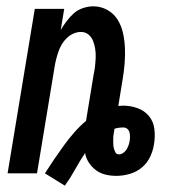

<svg xmlns="http://www.w3.org/2000/svg" viewBox="-20 -548 540 607"><path d="M122 0Q136 -22 151 -44Q166 -66 181.5 -87.5Q197 -109 214.5 -129Q232 -149 252 -166L276 -312Q279 -325 280.5 -339Q282 -353 282.5 -366.5Q283 -380 281 -393Q279 -406 274.5 -418Q270 -430 260 -438.5Q250 -447 236 -447Q224 -447 212.5 -442Q201 -437 191.5 -428Q182 -419 175.5 -408Q169 -397 165 -385.5Q161 -374 158 -362.5Q155 -351 153 -339L97 0H4L90 -520H183L172 -453Q180 -467 190.5 -481Q201 -495 213.5 -506Q226 -517 242.5 -522.5Q259 -528 275 -528Q299 -528 319.5 -516.5Q340 -505 352 -485.5Q364 -466 369 -443Q374 -420 375 -396Q376 -372 374 -347.5Q372 -323 368 -299L354 -213Q358 -213 361.5 -213.5Q365 -214 369 -214Q393 -214 415 -206Q437 -198 451 -181Q465 -164 468 -140.5Q471 -117 467 -93Q464 -72 454.5 -52Q445 -32 428 -18Q411 -4 389.5 2Q368 8 348 8Q330 8 313.5 4Q297 0 284 -9.5Q271 -19 261.5 -33Q252 -47 249 -64Q232 -39 217.5 -12.5Q203 14 185 39ZM356 -60Q363 -60 369.5 -64.5Q376 -69 380 -75.5Q384 -82 386.5 -89Q389 -96 390 -103Q391 -110 391 -117Q391 -124 389 -130.5Q387 -137 382 -141Q377 -145 370 -145Q363 -145 355.5 -144Q348 -143 342 -141Q341 -133 339.5 -125.5Q338 -118 338 -110.5Q338 -103 338 -95.5Q338 -88 339.5 -81Q341 -74 344.5 -67Q348 -60 356 -60Z"/></svg>

Font: Iosevka Semibold
Style: Italic
Weight: 600
Italic angle: -9°
Monospace: yes
Designer: Belleve Invis
Foundry: Belleve Invis
Version: Version 32.5.0; ttfautohint (v1.8.4)